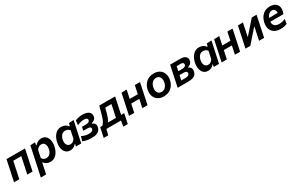

<svg xmlns="http://www.w3.org/2000/svg" viewBox="244 -2164 6205 4014"><g transform="rotate(-30 3347.0 -157.5)"><path d="M12 0Q22 -48 34 -104.5Q45 -155 58 -217L68.5 -266.5Q84 -339 95 -392Q106 -444.5 117.5 -498H564.5Q553 -444.5 542 -392Q531 -339 515.5 -266.5L505 -217Q492 -155 481.2 -104.5Q470.5 -54 459 0H332Q343.5 -54 354.2 -104.5Q365 -155 378 -217L388.5 -266.5Q397 -306 403.5 -337.5Q410 -369 416.5 -397.5H223Q217 -369 210.5 -337.5Q204 -306 195.5 -267L185 -217Q172 -155 161.2 -104.5Q150.5 -54 139 0Z M546.5 196Q558 142.5 569 89.5Q580.5 37 593.5 -24.5L645 -267Q656 -319 668.5 -377.5Q680.5 -435.5 694 -498L807.5 -504.5L798 -436.5H809Q837.5 -469.5 875 -490.2Q912.5 -511 956.5 -511Q1027.5 -511 1068.5 -471.2Q1109.5 -431.5 1122 -366.5Q1127 -338 1127 -308Q1127 -268.5 1118.5 -226Q1096 -119 1036 -53.2Q976 12.5 886.5 12.5Q840 12.5 799.5 -7Q759 -26.5 737 -62.5H728.5L719 -18Q707 38.5 696.5 88.5Q686 138 674.5 192ZM851.5 -98.5Q909.5 -98.5 943.5 -137.8Q977.5 -177 990 -236Q995 -261.5 995 -284.5Q995 -301.5 992.5 -317.5Q985.5 -355 961.8 -378.5Q938 -402 896 -402Q866 -402 838.8 -385.5Q811.5 -369 788 -340L749.5 -159Q781.5 -98.5 851.5 -98.5Z M1371 12.5Q1300.5 12.5 1259.5 -27.5Q1200.5 -84 1200.5 -190.5Q1200.5 -229.5 1209.5 -272.5Q1232 -379.5 1292 -445.2Q1352 -511 1441 -511Q1491.5 -511 1533 -490Q1574.5 -469 1597.5 -434.5H1608.5L1625.5 -498L1741.5 -504.5L1633.5 0H1506L1518 -56.5H1508Q1479 -20.5 1443.5 -4Q1408 12.5 1371 12.5ZM1431.5 -97Q1443 -97 1453 -99Q1508 -110 1542 -169L1580.5 -350Q1538 -400.5 1476 -400.5Q1418.5 -400.5 1384.2 -361Q1350 -321.5 1338 -262.5Q1332.5 -238 1332.5 -215Q1332.5 -153 1366.5 -120.5Q1390.5 -97 1431.5 -97Z M1881 10.5Q1809 10.5 1755 -2.8Q1701 -16 1675 -29L1705.5 -137Q1733 -121.5 1778.5 -107.8Q1824 -94 1873 -94Q1930.5 -94 1954.5 -111Q1978.5 -128 1983 -148.5Q1984.5 -156 1984.5 -162Q1984.5 -208 1902.5 -208H1803.5L1822 -294H1913.5Q1959 -294 1983.2 -307.5Q2007.5 -321 2013 -345Q2014 -351 2014 -356Q2014 -377 1995 -389.5Q1971 -405 1926.5 -405Q1892 -405 1852.8 -395.8Q1813.5 -386.5 1765.5 -363.5L1777.5 -473.5Q1810.5 -489 1858 -499.5Q1905.5 -510 1958.5 -510Q2020.5 -510 2065.5 -491.5Q2110.5 -473 2131.5 -438.5Q2145.5 -415 2145.5 -385.5Q2145.5 -371.5 2142.5 -356Q2134 -312.5 2104.8 -290Q2075.5 -267.5 2038.5 -258L2036 -247.5Q2053.5 -241.5 2073 -227.5Q2092.5 -213.5 2103.5 -187.5Q2109 -173.5 2109 -155Q2109 -139 2105 -119.5Q2098 -85.5 2076.2 -55.8Q2054.5 -26 2008.2 -7.8Q1962 10.5 1881 10.5Z M2098.5 135.5Q2104.5 106 2110.5 78Q2116.5 49.5 2122.5 22Q2129 -8.5 2135.5 -40Q2142.5 -71 2148.5 -100H2201Q2225.5 -119 2252.5 -165.5Q2279.5 -212 2304 -303.5Q2319.5 -360 2332 -406.5Q2344.5 -453 2356.5 -498H2739Q2727.5 -443.5 2716.5 -391.5Q2705.5 -339.5 2690.5 -268L2679.5 -216.5Q2672 -182.5 2666 -154.2Q2660 -126 2654.5 -100H2729.5Q2723.5 -71 2717 -40Q2710 -8.5 2703.5 22Q2697.5 51 2691.5 79Q2685.5 107 2679.5 135.5H2570L2594.5 0H2241.5L2208 135.5ZM2413.5 -283.5Q2399.5 -229.5 2381.2 -182.5Q2363 -135.5 2334 -100H2530Q2535.5 -126 2541.5 -154.5Q2547.5 -183 2555 -217.5L2565.5 -267Q2574 -306 2580.5 -337.5Q2587 -369 2593.5 -398H2443.5Q2436.5 -371.5 2429.2 -343.5Q2422 -315.5 2413.5 -283.5Z M2788.5 0Q2798 -46 2810.5 -104.5Q2821.5 -155 2834.5 -217L2845 -266.5Q2860.5 -339 2871.5 -392Q2882.5 -444.5 2894 -498L3020 -502Q3010 -453.5 3000 -406.5Q2990 -359.5 2977.5 -300H3172.5Q3185 -359 3195 -405Q3204.5 -450.5 3214.5 -498H3340Q3328.5 -444.5 3317.5 -392Q3306.5 -339 3291 -266.5L3280.5 -217Q3267.5 -155 3256.8 -104.5Q3246 -54 3234.5 0H3109Q3120.5 -54 3131 -102.5Q3141 -151 3151.5 -200.5H2956.5Q2944.5 -144.5 2934.5 -97.5Q2924.5 -50.5 2914 0Z M3627.5 12.5Q3558 12.5 3509 -11.5Q3460 -35.5 3431.2 -76.5Q3402.5 -117.5 3394 -169Q3390.5 -191 3390.5 -213.5Q3390.5 -244 3397 -276Q3420 -387.5 3494.5 -449.2Q3569 -511 3674.5 -511Q3742 -511 3791 -487.5Q3840 -464 3869.2 -423.2Q3898.5 -382.5 3907.5 -331Q3911.5 -308.5 3911.5 -285.5Q3911.5 -255 3904.5 -223Q3882 -115.5 3809.5 -51.5Q3737 12.5 3627.5 12.5ZM3631.5 -92.5Q3690 -92.5 3727.2 -134.2Q3764.5 -176 3776.5 -235.5Q3782 -261 3782 -284.5Q3782 -303 3778.5 -320.5Q3770 -359 3743.5 -382.5Q3717 -406 3673 -406Q3615 -406 3576.2 -365.5Q3537.5 -325 3525 -263Q3520 -239.5 3520 -217.5Q3520 -197.5 3524 -179.5Q3532 -140.5 3559 -116.5Q3586 -92.5 3631.5 -92.5Z M3961.5 0Q3973 -54.5 3984 -104.5Q3994.5 -154.5 4007.5 -216.5L4018 -266Q4033.5 -338 4044.5 -391Q4055.5 -443.5 4067 -498H4312.5Q4376 -498 4412.2 -479.2Q4448.5 -460.5 4461 -430Q4469 -411 4469 -390Q4469 -377.5 4466 -364Q4456.5 -321 4428.5 -297.2Q4400.5 -273.5 4365.5 -265L4363.5 -256Q4382.5 -250 4400.5 -234.5Q4418.5 -219 4427.5 -192.5Q4432 -179.5 4432 -162.5Q4432 -146 4427.5 -126Q4419.5 -86.5 4397.5 -58.2Q4375.5 -30 4329.2 -15Q4283 0 4201 0ZM4170 -403Q4164.5 -375.5 4159.5 -351Q4154 -326 4147 -293.5H4237Q4283.5 -293.5 4306 -307.5Q4328.5 -321.5 4333.5 -345.5Q4335 -352.5 4335 -359Q4335 -377.5 4321.5 -388.5Q4303 -403 4266.5 -403ZM4104.5 -95.5H4195.5Q4249.5 -95.5 4273.8 -107.8Q4298 -120 4304.5 -148.5Q4306 -156 4306 -163Q4306 -211 4224.5 -211H4129.5Q4121.5 -175 4115.8 -148.2Q4110 -121.5 4104.5 -95.5Z M4698.5 12.5Q4628 12.5 4587 -27.5Q4528 -84 4528 -190.5Q4528 -229.5 4537 -272.5Q4559.5 -379.5 4619.5 -445.2Q4679.5 -511 4768.5 -511Q4819 -511 4860.5 -490Q4902 -469 4925 -434.5H4936L4953 -498L5069 -504.5L4961 0H4833.5L4845.5 -56.5H4835.5Q4806.5 -20.5 4771 -4Q4735.5 12.5 4698.5 12.5ZM4759 -97Q4770.5 -97 4780.5 -99Q4835.5 -110 4869.5 -169L4908 -350Q4865.5 -400.5 4803.5 -400.5Q4746 -400.5 4711.8 -361Q4677.5 -321.5 4665.5 -262.5Q4660 -238 4660 -215Q4660 -153 4694 -120.5Q4718 -97 4759 -97Z M5023.5 0Q5033 -46 5045.5 -104.5Q5056.5 -155 5069.5 -217L5080 -266.5Q5095.5 -339 5106.5 -392Q5117.5 -444.5 5129 -498L5255 -502Q5245 -453.5 5235 -406.5Q5225 -359.5 5212.5 -300H5407.5Q5420 -359 5430 -405Q5439.5 -450.5 5449.5 -498H5575Q5563.5 -444.5 5552.5 -392Q5541.5 -339 5526 -266.5L5515.5 -217Q5502.5 -155 5491.8 -104.5Q5481 -54 5469.5 0H5344Q5355.5 -54 5366 -102.5Q5376 -151 5386.5 -200.5H5191.5Q5179.5 -144.5 5169.5 -97.5Q5159.5 -50.5 5149 0Z M5599 0Q5610.5 -54.5 5621.5 -104.5Q5632 -154.5 5645 -216.5L5655.5 -266Q5671 -338 5682 -391Q5693 -444 5704.5 -498L5827.5 -502Q5817 -453 5807 -406.2Q5797 -359.5 5784 -297L5762 -193H5770L5890 -329.5Q5925.5 -370 5963 -412.8Q6000.5 -455.5 6038 -498H6154.5Q6143 -443.5 6132 -391.5Q6121 -339.5 6105.5 -266L6095 -216.5Q6082 -155 6071.2 -104.2Q6060.5 -53.5 6049 0H5927Q5938 -51 5948 -97.5Q5957.5 -143.5 5969.5 -200L5991.5 -304.5H5983L5867.5 -173Q5830 -130 5792 -86.8Q5754 -43.5 5716 0Z M6446.5 12.5Q6359 12.5 6300 -22.5Q6241 -57.5 6217.5 -121.5Q6204 -158 6204 -202Q6204 -235 6211.5 -272Q6234 -380.5 6303.2 -445.5Q6372.5 -510.5 6475 -510.5Q6551 -510.5 6598.8 -481.8Q6646.5 -453 6664 -402Q6672.5 -376 6672.5 -346Q6672.5 -317.5 6664.5 -284.5Q6656.5 -253.5 6647 -227H6330.5Q6330 -219 6330 -211.5Q6330 -157.5 6364.5 -127.5Q6403.5 -93.5 6473 -93.5Q6506 -93.5 6546.5 -102.5Q6587 -111.5 6619.5 -129.5L6602.5 -18.5Q6582.5 -7.5 6540.2 2.5Q6498 12.5 6446.5 12.5ZM6477 -416Q6438.5 -416 6403.2 -389.8Q6368 -363.5 6348 -308L6556 -311.5Q6557 -320 6557 -328Q6557 -360.5 6540.5 -385.5Q6520 -416 6477 -416Z"/></g></svg>

Font: Heraclito SemiBold
Style: Italic
Weight: 600
Italic angle: -12°
Designer: Kostas Bartsokas (font) & Cristiano Sobral (main changes)
Foundry: Kostas Bartsokas (font) & Cristiano Sobral (main changes)
Version: Version 1.00;July 8, 2020;FontCreator 13.0.0.2655 64-bit